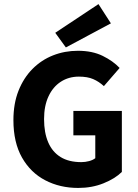

<svg xmlns="http://www.w3.org/2000/svg" viewBox="-20 -914 678 946"><path d="M365.3 12Q275.5 12 203.2 -25.6Q130.8 -63.1 88.4 -137.7Q46.1 -212.3 46.1 -322.1Q46.1 -403.4 71.1 -466.7Q96.2 -530.1 139.9 -574.2Q183.7 -618.4 241.2 -641.1Q298.8 -663.8 363.8 -663.8Q434.7 -663.8 485.9 -638.7Q537 -613.6 569.4 -579.2L491.8 -489.6Q467.6 -512 439.1 -524.3Q410.7 -536.5 368.7 -536.5Q318.6 -536.5 279.7 -511.3Q240.8 -486.1 219 -439.2Q197.1 -392.4 197.1 -327.1Q197.1 -260.1 217.6 -212.6Q238 -165.2 278.6 -140.2Q319.1 -115.2 380.5 -115.2Q400.5 -115.2 419.1 -120.3Q437.7 -125.3 449.5 -134.6V-247.2H341.5V-367.4H580.4V-66.9Q547.1 -33.9 490.3 -11Q433.6 12 365.3 12ZM304.5 -680.3 252.2 -752.4 465.2 -893.8 526.4 -798.9Z"/></svg>

Font: Source Sans Variable
Style: Regular
Weight: 200
Designer: Paul D. Hunt
Foundry: Adobe Systems Incorporated
Version: Version 3.006;hotconv 1.0.111;makeotfexe 2.5.65597